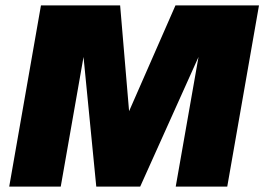

<svg xmlns="http://www.w3.org/2000/svg" viewBox="-20 -688 975 708"><path d="M628 0 712 -478 497 0H335L288 -478L204 0H14L131 -668H423L456 -278L627 -668H935L818 0Z"/></svg>

Font: Celebes Black
Style: Italic
Weight: 900
Italic angle: -10°
Designer: Anugrah Pasau
Foundry: Lafontype
Version: Version 1.000; ttfautohint (v1.8.4)